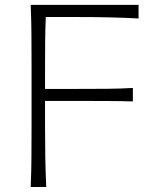

<svg xmlns="http://www.w3.org/2000/svg" viewBox="-20 -752 628 772"><path d="M103.5 0Q106 -62 106.4 -119.1Q106.9 -176.3 106.9 -243.7V-488.3Q106.9 -556.2 106.4 -613.3Q106 -670.4 103.5 -732.4H537.1V-677.7Q483.9 -680.7 422.6 -682.1Q361.3 -683.6 278.3 -683.6H164.1Q162.1 -634.3 161.6 -585.7Q161.1 -537.1 161.1 -481V-394.5H286.6Q359.4 -394.5 412.1 -395Q464.8 -395.5 514.2 -398.4V-344.2Q461.9 -345.7 409.4 -345.9Q356.9 -346.2 285.6 -346.2H161.1V-243.7Q161.1 -176.3 162.1 -119.1Q163.1 -62 166 0Z"/></svg>

Font: Pinar-DS3-FD Light
Style: Regular
Weight: 300
Designer: Amin Abedi
Version: Version 3.000